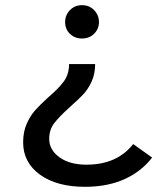

<svg xmlns="http://www.w3.org/2000/svg" viewBox="-20 -555 613 737"><path d="M68.8 -8.8Q68.8 -48.8 82.5 -79.8Q96.2 -110.8 115 -131.8Q133.8 -152.8 165 -181.2Q205.1 -215.3 225.1 -242.7Q245.1 -270 245.1 -309.1H345.2Q345.2 -271 331.5 -241.5Q317.9 -211.9 298.3 -191.4Q278.8 -170.9 247.1 -143.1Q207 -106.9 188 -82Q168.9 -57.1 168.9 -22Q168.9 20 208 48.6Q247.1 77.1 312 77.1Q429.2 77.1 491.2 -2L564 49.8Q522 104 457 133.1Q392.1 162.1 306.2 162.1Q198.2 162.1 133.5 115.5Q68.8 68.8 68.8 -8.8ZM230 -470.2Q230 -497.1 248.5 -516.1Q267.1 -535.2 294.9 -535.2Q322.8 -535.2 341.3 -516.1Q359.9 -497.1 359.9 -470.2Q359.9 -444.3 341.6 -425.8Q323.2 -407.2 294.9 -407.2Q267.1 -407.2 248.5 -425Q230 -442.9 230 -470.2Z"/></svg>

Font: Montserrat Medium
Style: Regular
Weight: 500
Designer: Julieta Ulanovsky
Foundry: Julieta Ulanovsky
Version: Version 7.200